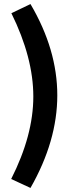

<svg xmlns="http://www.w3.org/2000/svg" viewBox="-20 -751 371 945"><path d="M130 -731Q262 -507 262 -282Q262 -57 130 174L35 130Q144 -85 144 -276Q144 -467 36 -686Z"/></svg>

Font: Bree Serif
Style: Regular
Weight: 400
Designer: Veronika Burian, Jos Scaglione
Foundry: TypeTogether
Version: Version 1.002